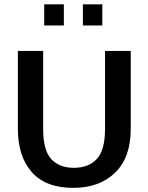

<svg xmlns="http://www.w3.org/2000/svg" viewBox="-20 -866 693 897"><path d="M590.8 -263.7V-627.9H470.7V-263.7Q470.7 -164.1 432.1 -123Q393.6 -82 325.2 -82Q256.8 -82 219.2 -123Q181.6 -164.1 181.6 -263.7V-627.9H63.5V-263.7Q63.5 -135.7 128.4 -62Q193.4 11.7 322.3 11.7Q444.3 11.7 517.6 -59.1Q590.8 -129.9 590.8 -263.7ZM367.2 -747.1V-845.7H458V-747.1ZM186.5 -747.1V-845.7H278.3V-747.1Z"/></svg>

Font: Namkio Khamti
Style: Bold
Weight: 700
Designer: Debbi Hosken
Foundry: SIL International
Version: Version 3.917